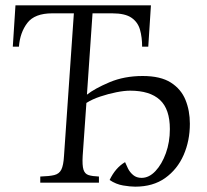

<svg xmlns="http://www.w3.org/2000/svg" viewBox="-20 -685 778 720"><path d="M131 0V-23Q165 -24 183.5 -28.5Q202 -33 210 -49Q218 -65 220 -100L257 -635H176Q110 -635 82.5 -599Q55 -563 51 -510H28L38 -665H546L536 -510H513Q513 -545 505 -573.5Q497 -602 473 -618.5Q449 -635 401 -635H327L306 -330Q335 -353 390.5 -376.5Q446 -400 515 -400Q582 -400 620.5 -375.5Q659 -351 675.5 -310.5Q692 -270 692 -221Q692 -157 668.5 -103.5Q645 -50 599.5 -17.5Q554 15 487 15Q468 15 441.5 10.5Q415 6 391 -10Q413 -56 449 -77Q453 -67 460 -53Q467 -39 479.5 -28.5Q492 -18 511 -18Q539 -18 563 -43.5Q587 -69 602 -110.5Q617 -152 617 -201Q617 -276 579.5 -310.5Q542 -345 468 -345Q446 -345 416 -339Q386 -333 356 -323Q326 -313 304 -299L290 -100Q288 -65 293 -49Q298 -33 312 -28.5Q326 -24 351 -23V0Z"/></svg>

Font: Bona Nova SC
Style: Italic
Weight: 400
Italic angle: -4°
Designer: Mateusz Machalski
Foundry: Capitalics
Version: Version 4.001; ttfautohint (v1.8.4.7-5d5b)